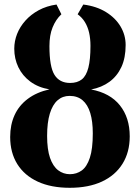

<svg xmlns="http://www.w3.org/2000/svg" viewBox="-20 -838 632 868"><path d="M295.5 11Q211 11 150.8 -16.8Q90.5 -44.5 58.2 -96.2Q26 -148 26 -219Q26 -274 46 -317.8Q66 -361.5 105.8 -391.2Q145.5 -421 203.5 -434Q153 -442.5 117.2 -469Q81.5 -495.5 63 -534Q44.5 -572.5 44.5 -618Q44.5 -652 57.2 -684.5Q70 -717 94.8 -744.8Q119.5 -772.5 155 -791.8Q190.5 -811 235.5 -817.5L257.5 -773.5Q245 -762 235 -747Q225 -732 217.8 -714.2Q210.5 -696.5 207 -675.2Q203.5 -654 203.5 -629.5Q203.5 -536.5 226.2 -499.8Q249 -463 297 -463Q329.5 -463 349.8 -479Q370 -495 379.5 -532Q389 -569 389 -630.5Q389 -663.5 382.8 -690.5Q376.5 -717.5 363.8 -738.2Q351 -759 331 -773.5L356.5 -817.5Q416 -810 459 -783.5Q502 -757 525 -718.2Q548 -679.5 548 -634.5Q548 -576.5 528.8 -535Q509.5 -493.5 474.5 -468Q439.5 -442.5 392 -433.5Q477.5 -417.5 522 -361.8Q566.5 -306 566.5 -221.5Q566.5 -150 533.8 -97.5Q501 -45 440.5 -17Q380 11 295.5 11ZM296 -50.5Q326.5 -50.5 349.8 -67.5Q373 -84.5 386.2 -124.8Q399.5 -165 399.5 -235Q399.5 -289.5 388 -327.2Q376.5 -365 353.2 -384.8Q330 -404.5 294.5 -404.5Q263 -404.5 240.2 -384.5Q217.5 -364.5 205.2 -324.2Q193 -284 193 -223.5Q193 -162.5 206.2 -124.2Q219.5 -86 243 -68.2Q266.5 -50.5 296 -50.5Z"/></svg>

Font: Merriweather 36pt ExtraBold
Style: Regular
Weight: 800
Designer: Eben Sorkin
Foundry: Eben Sorkin
Version: Version 2.100